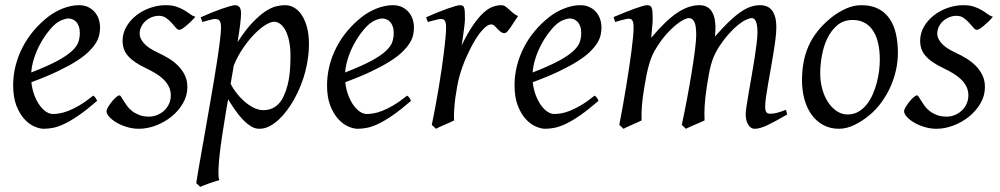

<svg xmlns="http://www.w3.org/2000/svg" viewBox="-20 -477 3858 741"><path d="M190.9 -381.8Q174.8 -367.2 159.4 -346.2Q144 -325.2 131.6 -300.8Q119.1 -276.4 110.8 -249.8Q102.5 -223.1 100.6 -197.3Q164.6 -222.2 201.9 -242.4Q239.3 -262.7 258.3 -280.8Q277.3 -298.8 282.7 -315.4Q288.1 -332 288.1 -349.1Q288.1 -364.3 284.2 -375.2Q280.3 -386.2 273.9 -392.8Q267.6 -399.4 259.5 -402.6Q251.5 -405.8 243.2 -405.8Q235.4 -405.8 220.2 -400.1Q205.1 -394.5 190.9 -381.8ZM366.2 -371.1Q366.2 -357.4 363 -342.3Q359.9 -327.1 349.9 -311Q339.8 -294.9 322 -277.3Q304.2 -259.8 274.7 -241Q245.1 -222.2 202.6 -201.9Q160.2 -181.6 101.1 -159.7Q104 -132.3 112.5 -109.9Q121.1 -87.4 132.6 -71.3Q144 -55.2 157.5 -46.1Q170.9 -37.1 184.1 -37.1Q194.3 -37.1 209 -39.3Q223.6 -41.5 242.9 -48.8Q262.2 -56.2 286.4 -70.3Q310.5 -84.5 339.8 -107.9Q345.2 -105 349.4 -98.4Q353.5 -91.8 355 -87.9Q314.9 -53.2 284.2 -32Q253.4 -10.7 229.2 0.7Q205.1 12.2 185.8 16.1Q166.5 20 148.9 20Q132.8 20 112.3 11Q91.8 2 73.7 -17.8Q55.7 -37.6 43.2 -69.6Q30.8 -101.6 30.8 -147.9Q30.8 -186 40 -222.9Q49.3 -259.8 66.7 -293.7Q84 -327.6 109.4 -357.9Q134.8 -388.2 167 -413.1Q178.2 -421.9 192.4 -429.9Q206.5 -438 221.9 -444.1Q237.3 -450.2 253.2 -453.6Q269 -457 284.2 -457Q305.2 -457 320.6 -449.5Q335.9 -441.9 346.2 -429.7Q356.4 -417.5 361.3 -402.1Q366.2 -386.7 366.2 -371.1Z M733.9 -412.1Q724.1 -400.9 714.6 -391.8Q705.1 -382.8 696.8 -376Q688.5 -369.1 681.9 -365.5Q675.3 -361.8 671.9 -361.8Q665.5 -361.8 658.4 -370.4Q651.4 -378.9 642.3 -388.9Q633.3 -398.9 621.3 -407.5Q609.4 -416 593.3 -416Q579.6 -416 566.4 -410.9Q553.2 -405.8 542.7 -396.7Q532.2 -387.7 525.6 -374.8Q519 -361.8 519 -346.2Q519 -329.1 535.4 -310.1Q551.8 -291 591.3 -272.9Q611.3 -263.7 631.3 -251.5Q651.4 -239.3 667.2 -223.4Q683.1 -207.5 693.1 -187.3Q703.1 -167 703.1 -141.1Q703.1 -107.4 685.8 -77.9Q668.5 -48.3 641.4 -26.6Q614.3 -4.9 581.1 7.6Q547.9 20 516.1 20Q493.2 20 470.7 13.4Q448.2 6.8 430.7 -3.4Q413.1 -13.7 402.1 -25.6Q391.1 -37.6 391.1 -47.9Q391.1 -53.2 397 -63.5Q402.8 -73.7 410.9 -83.7Q418.9 -93.8 427.2 -101.3Q435.5 -108.9 440.9 -108.9Q444.3 -108.9 448 -102.8Q451.7 -96.7 457.3 -87.6Q462.9 -78.6 470.7 -67.9Q478.5 -57.1 490.2 -48.1Q502 -39.1 517.8 -33Q533.7 -26.9 555.2 -26.9Q572.3 -26.9 587.6 -33.4Q603 -40 614.5 -51Q626 -62 632.6 -76.9Q639.2 -91.8 639.2 -108.9Q639.2 -127.9 631.3 -143.3Q623.5 -158.7 610.6 -171.1Q597.7 -183.6 580.6 -193.8Q563.5 -204.1 544.9 -212.9Q519 -225.1 501.5 -237.3Q483.9 -249.5 473.1 -262.2Q462.4 -274.9 457.8 -289.1Q453.1 -303.2 453.1 -318.8Q453.1 -349.6 468.3 -375Q483.4 -400.4 507.3 -418.7Q531.2 -437 560.8 -447Q590.3 -457 619.1 -457Q644 -457 661.1 -451.2Q678.2 -445.3 691.2 -437.5Q704.1 -429.7 713.9 -422.4Q723.6 -415 733.9 -412.1Z M1038.1 -393.1Q1024.9 -393.1 1004.9 -380.9Q984.9 -368.7 962.9 -346.4Q940.9 -324.2 919.4 -293.2Q897.9 -262.2 882.3 -224.6Q879.4 -208.5 876.5 -190.7Q873.5 -172.9 870.1 -153.3Q877.4 -138.7 890.6 -120.8Q903.8 -103 920.9 -87.6Q938 -72.3 957.5 -62Q977.1 -51.8 997.1 -51.8Q1023.4 -51.8 1043.7 -66.2Q1064 -80.6 1075.2 -106.9Q1084 -126 1089.4 -146.7Q1094.7 -167.5 1097.2 -187.7Q1099.6 -208 1100.3 -226.6Q1101.1 -245.1 1101.1 -259.8Q1101.1 -293.9 1095.7 -319.1Q1090.3 -344.2 1081.3 -360.6Q1072.3 -377 1061 -385Q1049.8 -393.1 1038.1 -393.1ZM910.2 -424.8Q910.2 -410.2 907 -383.8Q903.8 -357.4 897 -314.5Q928.2 -362.8 955.6 -391.1Q982.9 -419.4 1005.6 -434.1Q1028.3 -448.7 1046.9 -452.9Q1065.4 -457 1080.1 -457Q1099.1 -457 1115.7 -447.3Q1132.3 -437.5 1145 -418.2Q1157.7 -398.9 1165 -370.8Q1172.4 -342.8 1172.4 -306.2Q1172.4 -257.3 1158.7 -202.6Q1145 -147.9 1114.3 -91.8Q1103 -72.3 1088.6 -52.5Q1074.2 -32.7 1057.1 -16.6Q1040 -0.5 1020.8 9.8Q1001.5 20 980.5 20Q963.9 20 948 10Q932.1 0 916.7 -16.1Q901.4 -32.2 887.2 -52.7Q873 -73.2 860.4 -93.8Q856.4 -72.8 852.8 -50.3Q849.1 -27.8 845.2 -2.9Q828.6 97.7 824.7 151.1Q820.8 204.6 826.2 218.3Q818.8 220.2 809.1 223.4Q799.3 226.6 788.8 230.2Q778.3 233.9 768.8 237.5Q759.3 241.2 752.9 244.1L737.3 230Q739.3 215.8 744.4 186Q749.5 156.2 756.6 116.2Q763.7 76.2 772 28.8Q780.3 -18.6 788.8 -67.4Q797.4 -116.2 805.4 -164.1Q813.5 -211.9 819.6 -252.7Q825.7 -293.5 829.3 -324.5Q833 -355.5 833 -371.1Q833 -382.3 831.1 -388.9Q829.1 -395.5 825.7 -398.7Q822.3 -401.9 818.4 -402.8Q814.5 -403.8 810.1 -403.8Q805.7 -403.8 797.4 -401.9Q789.1 -399.9 781 -397.7Q772.9 -395.5 767.1 -393.8Q761.2 -392.1 761.2 -392.1L754.4 -410.2Q774.9 -419.4 795.9 -428Q816.9 -436.5 835.2 -442.9Q853.5 -449.2 867.4 -453.1Q881.3 -457 887.2 -457Q897 -457 903.6 -450.4Q910.2 -443.8 910.2 -424.8Z M1402.3 -381.8Q1386.2 -367.2 1370.8 -346.2Q1355.5 -325.2 1343 -300.8Q1330.6 -276.4 1322.3 -249.8Q1314 -223.1 1312 -197.3Q1376 -222.2 1413.3 -242.4Q1450.7 -262.7 1469.7 -280.8Q1488.8 -298.8 1494.1 -315.4Q1499.5 -332 1499.5 -349.1Q1499.5 -364.3 1495.6 -375.2Q1491.7 -386.2 1485.4 -392.8Q1479 -399.4 1470.9 -402.6Q1462.9 -405.8 1454.6 -405.8Q1446.8 -405.8 1431.6 -400.1Q1416.5 -394.5 1402.3 -381.8ZM1577.6 -371.1Q1577.6 -357.4 1574.5 -342.3Q1571.3 -327.1 1561.3 -311Q1551.3 -294.9 1533.4 -277.3Q1515.6 -259.8 1486.1 -241Q1456.5 -222.2 1414.1 -201.9Q1371.6 -181.6 1312.5 -159.7Q1315.4 -132.3 1324 -109.9Q1332.5 -87.4 1344 -71.3Q1355.5 -55.2 1368.9 -46.1Q1382.3 -37.1 1395.5 -37.1Q1405.8 -37.1 1420.4 -39.3Q1435.1 -41.5 1454.3 -48.8Q1473.6 -56.2 1497.8 -70.3Q1522 -84.5 1551.3 -107.9Q1556.6 -105 1560.8 -98.4Q1564.9 -91.8 1566.4 -87.9Q1526.4 -53.2 1495.6 -32Q1464.8 -10.7 1440.7 0.7Q1416.5 12.2 1397.2 16.1Q1377.9 20 1360.4 20Q1344.2 20 1323.7 11Q1303.2 2 1285.2 -17.8Q1267.1 -37.6 1254.6 -69.6Q1242.2 -101.6 1242.2 -147.9Q1242.2 -186 1251.5 -222.9Q1260.7 -259.8 1278.1 -293.7Q1295.4 -327.6 1320.8 -357.9Q1346.2 -388.2 1378.4 -413.1Q1389.6 -421.9 1403.8 -429.9Q1418 -438 1433.3 -444.1Q1448.7 -450.2 1464.6 -453.6Q1480.5 -457 1495.6 -457Q1516.6 -457 1532 -449.5Q1547.4 -441.9 1557.6 -429.7Q1567.9 -417.5 1572.8 -402.1Q1577.6 -386.7 1577.6 -371.1Z M1979.5 -415Q1973.6 -407.2 1966.6 -396Q1959.5 -384.8 1952.4 -374.3Q1945.3 -363.8 1939 -356.4Q1932.6 -349.1 1927.7 -349.1Q1918.5 -349.1 1911.9 -354.5Q1905.3 -359.9 1899.7 -366Q1894 -372.1 1888.4 -377.4Q1882.8 -382.8 1875.5 -382.8Q1862.8 -382.8 1845.9 -365.5Q1829.1 -348.1 1812.3 -320.1Q1795.4 -292 1780 -257.1Q1764.6 -222.2 1754.4 -187Q1749 -168.5 1744.9 -146.2Q1740.7 -124 1737.5 -100.6Q1734.4 -77.1 1732.9 -54.4Q1731.4 -31.7 1732.4 -12.2Q1726.1 -8.8 1716.6 -4.6Q1707 -0.5 1697 3.9Q1687 8.3 1677.7 12.5Q1668.5 16.6 1662.6 20L1646.5 4.9Q1653.8 -29.8 1660.6 -66.9Q1667.5 -104 1673.6 -140.9Q1679.7 -177.7 1684.8 -212.9Q1689.9 -248 1693.6 -278.3Q1697.3 -308.6 1699.5 -332.5Q1701.7 -356.4 1701.7 -371.1Q1701.7 -382.3 1700 -388.9Q1698.2 -395.5 1695.6 -398.7Q1692.9 -401.9 1689.2 -402.8Q1685.5 -403.8 1681.6 -403.8Q1677.2 -403.8 1668.7 -401.9Q1660.2 -399.9 1651.9 -397.7Q1643.6 -395.5 1637.5 -393.8Q1631.3 -392.1 1631.3 -392.1L1624.5 -410.2Q1645 -419.4 1665.8 -428Q1686.5 -436.5 1704.6 -442.9Q1722.7 -449.2 1736.1 -453.1Q1749.5 -457 1755.4 -457Q1762.2 -457 1766.1 -454.6Q1770 -452.1 1771.7 -446Q1773.4 -439.9 1773.9 -429Q1774.4 -418 1774.4 -400.9Q1774.4 -395.5 1772.9 -382.8Q1771.5 -370.1 1769.5 -355.2Q1767.6 -340.3 1765.4 -325.7Q1763.2 -311 1761.7 -301.8Q1785.2 -350.1 1806.2 -380.4Q1827.1 -410.6 1845.9 -427.7Q1864.7 -444.8 1881.8 -450.9Q1898.9 -457 1914.6 -457Q1923.3 -457 1930.4 -452.1Q1937.5 -447.3 1944.8 -440.4Q1952.1 -433.6 1960.4 -426.5Q1968.8 -419.4 1979.5 -415Z M2126 -381.8Q2109.9 -367.2 2094.5 -346.2Q2079.1 -325.2 2066.7 -300.8Q2054.2 -276.4 2045.9 -249.8Q2037.6 -223.1 2035.6 -197.3Q2099.6 -222.2 2137 -242.4Q2174.3 -262.7 2193.4 -280.8Q2212.4 -298.8 2217.8 -315.4Q2223.1 -332 2223.1 -349.1Q2223.1 -364.3 2219.2 -375.2Q2215.3 -386.2 2209 -392.8Q2202.6 -399.4 2194.6 -402.6Q2186.5 -405.8 2178.2 -405.8Q2170.4 -405.8 2155.3 -400.1Q2140.1 -394.5 2126 -381.8ZM2301.3 -371.1Q2301.3 -357.4 2298.1 -342.3Q2294.9 -327.1 2284.9 -311Q2274.9 -294.9 2257.1 -277.3Q2239.3 -259.8 2209.7 -241Q2180.2 -222.2 2137.7 -201.9Q2095.2 -181.6 2036.1 -159.7Q2039.1 -132.3 2047.6 -109.9Q2056.2 -87.4 2067.6 -71.3Q2079.1 -55.2 2092.5 -46.1Q2106 -37.1 2119.1 -37.1Q2129.4 -37.1 2144 -39.3Q2158.7 -41.5 2178 -48.8Q2197.3 -56.2 2221.4 -70.3Q2245.6 -84.5 2274.9 -107.9Q2280.3 -105 2284.4 -98.4Q2288.6 -91.8 2290 -87.9Q2250 -53.2 2219.2 -32Q2188.5 -10.7 2164.3 0.7Q2140.1 12.2 2120.8 16.1Q2101.6 20 2084 20Q2067.9 20 2047.4 11Q2026.9 2 2008.8 -17.8Q1990.7 -37.6 1978.3 -69.6Q1965.8 -101.6 1965.8 -147.9Q1965.8 -186 1975.1 -222.9Q1984.4 -259.8 2001.7 -293.7Q2019 -327.6 2044.4 -357.9Q2069.8 -388.2 2102.1 -413.1Q2113.3 -421.9 2127.4 -429.9Q2141.6 -438 2157 -444.1Q2172.4 -450.2 2188.2 -453.6Q2204.1 -457 2219.2 -457Q2240.2 -457 2255.6 -449.5Q2271 -441.9 2281.2 -429.7Q2291.5 -417.5 2296.4 -402.1Q2301.3 -386.7 2301.3 -371.1Z M3018.1 -35.2Q2972.7 -8.8 2942.9 5.6Q2913.1 20 2892.1 20Q2877.9 20 2867.9 4.6Q2857.9 -10.7 2857.9 -37.1Q2857.9 -45.9 2861.3 -67.9Q2864.7 -89.8 2869.6 -119.4Q2874.5 -148.9 2880.6 -182.6Q2886.7 -216.3 2891.6 -248.3Q2896.5 -280.3 2899.9 -307.6Q2903.3 -335 2903.3 -351.1Q2903.3 -381.3 2897.2 -394.3Q2891.1 -407.2 2882.3 -407.2Q2873 -407.2 2858.9 -400.6Q2844.7 -394 2827.6 -380.1Q2810.5 -366.2 2791.3 -344.5Q2772 -322.8 2752.9 -293Q2742.2 -275.9 2735.1 -259.3Q2728 -242.7 2723.4 -224.9Q2718.8 -207 2715.3 -187.3Q2711.9 -167.5 2708 -144Q2701.2 -99.6 2699.5 -67.9Q2697.8 -36.1 2699.2 -12.2Q2692.4 -8.8 2682.6 -4.6Q2672.9 -0.5 2662.6 3.9Q2652.3 8.3 2642.8 12.5Q2633.3 16.6 2627 20L2611.3 4.9Q2622.1 -44.9 2632.1 -98.6Q2642.1 -152.3 2649.9 -200.4Q2657.7 -248.5 2662.4 -286.1Q2667 -323.7 2667 -341.8Q2667 -378.9 2659.4 -393.1Q2651.9 -407.2 2638.2 -407.2Q2631.8 -407.2 2618.7 -400.9Q2605.5 -394.5 2588.4 -380.6Q2571.3 -366.7 2552 -345.2Q2532.7 -323.7 2514.2 -293.9Q2503.9 -278.3 2496.8 -261.7Q2489.7 -245.1 2484.6 -226.8Q2479.5 -208.5 2475.3 -188Q2471.2 -167.5 2467.3 -144Q2459.5 -99.6 2457.3 -67.6Q2455.1 -35.6 2456.1 -12.2Q2449.7 -8.8 2440.2 -4.6Q2430.7 -0.5 2420.7 3.9Q2410.6 8.3 2401.4 12.5Q2392.1 16.6 2386.2 20L2370.1 4.9Q2377 -29.3 2383.5 -66.7Q2390.1 -104 2396.2 -141.1Q2402.3 -178.2 2407.7 -213.6Q2413.1 -249 2417 -279.3Q2420.9 -309.6 2423.1 -333.3Q2425.3 -356.9 2425.3 -371.1Q2425.3 -382.3 2423.8 -388.9Q2422.4 -395.5 2419.7 -399.2Q2417 -402.8 2413.6 -403.8Q2410.2 -404.8 2406.2 -404.8Q2401.9 -404.8 2393.1 -402.8Q2384.3 -400.9 2375.5 -398.4Q2366.7 -396 2360.4 -394Q2354 -392.1 2354 -392.1L2348.1 -411.1Q2368.7 -419.9 2389.2 -428.2Q2409.7 -436.5 2427.2 -442.9Q2444.8 -449.2 2458 -453.1Q2471.2 -457 2477.1 -457Q2484.4 -457 2488.8 -454.6Q2493.2 -452.1 2495.4 -446Q2497.6 -439.9 2498.3 -429Q2499 -418 2499 -400.9Q2499 -395.5 2498.3 -387.5Q2497.6 -379.4 2496.8 -369.9Q2496.1 -360.4 2494.9 -350.1Q2493.7 -339.8 2493.2 -331.1Q2522 -365.2 2547.1 -389.4Q2572.3 -413.6 2595 -428.5Q2617.7 -443.4 2638.4 -450.2Q2659.2 -457 2679.2 -457Q2697.3 -457 2709.5 -449.7Q2721.7 -442.4 2728.5 -430.2Q2735.4 -418 2738.3 -402.6Q2741.2 -387.2 2741.2 -371.1Q2741.2 -361.8 2740.7 -354.2Q2740.2 -346.7 2739.3 -335.9Q2767.6 -368.7 2791.5 -391.6Q2815.4 -414.6 2836.2 -429.2Q2856.9 -443.8 2875.7 -450.4Q2894.5 -457 2913.1 -457Q2927.2 -457 2939 -452.4Q2950.7 -447.8 2959 -437.5Q2967.3 -427.2 2971.7 -410.9Q2976.1 -394.5 2976.1 -371.1Q2976.1 -352.5 2972.9 -326.4Q2969.7 -300.3 2964.8 -271Q2960 -241.7 2954.6 -210.9Q2949.2 -180.2 2944.3 -152.6Q2939.5 -125 2936.3 -102.3Q2933.1 -79.6 2933.1 -65.9Q2933.1 -49.3 2938 -43.7Q2942.9 -38.1 2951.2 -38.1Q2965.3 -38.1 2979.2 -41.7Q2993.2 -45.4 3013.2 -53.2L3018.1 -35.2Z M3375.5 -246.1Q3375.5 -320.8 3348.1 -360.4Q3320.8 -399.9 3270.5 -399.9Q3235.4 -399.9 3211.4 -379.6Q3187.5 -359.4 3172.9 -328.6Q3158.2 -297.9 3151.9 -262Q3145.5 -226.1 3145.5 -194.8Q3145.5 -162.1 3153.6 -133.1Q3161.6 -104 3176 -82.3Q3190.4 -60.5 3209.7 -47.9Q3229 -35.2 3251.5 -35.2Q3273.9 -35.2 3291.7 -45.2Q3309.6 -55.2 3323.5 -72Q3337.4 -88.9 3347.2 -110.6Q3356.9 -132.3 3363.3 -155.8Q3369.6 -179.2 3372.6 -202.6Q3375.5 -226.1 3375.5 -246.1ZM3445.3 -272.9Q3445.3 -240.2 3438 -206.8Q3430.7 -173.3 3416.5 -141.8Q3402.3 -110.4 3381.6 -81.8Q3360.8 -53.2 3333.5 -30.8Q3320.8 -20.5 3306.6 -11.2Q3292.5 -2 3277.8 5.1Q3263.2 12.2 3248 16.1Q3232.9 20 3218.3 20Q3184.1 20 3157.5 5.6Q3130.9 -8.8 3112.5 -33.9Q3094.2 -59.1 3084.7 -93.5Q3075.2 -127.9 3075.2 -168Q3075.2 -203.1 3081.1 -235.6Q3086.9 -268.1 3100.1 -298.3Q3113.3 -328.6 3135.3 -356.4Q3157.2 -384.3 3189.5 -410.2Q3214.4 -429.7 3244.1 -443.4Q3273.9 -457 3304.2 -457Q3342.3 -457 3369.1 -443.4Q3396 -429.7 3412.8 -405.3Q3429.7 -380.9 3437.5 -347.2Q3445.3 -313.5 3445.3 -272.9Z M3812 -412.1Q3802.2 -400.9 3792.7 -391.8Q3783.2 -382.8 3774.9 -376Q3766.6 -369.1 3760 -365.5Q3753.4 -361.8 3750 -361.8Q3743.7 -361.8 3736.6 -370.4Q3729.5 -378.9 3720.5 -388.9Q3711.4 -398.9 3699.5 -407.5Q3687.5 -416 3671.4 -416Q3657.7 -416 3644.5 -410.9Q3631.3 -405.8 3620.8 -396.7Q3610.4 -387.7 3603.8 -374.8Q3597.2 -361.8 3597.2 -346.2Q3597.2 -329.1 3613.5 -310.1Q3629.9 -291 3669.4 -272.9Q3689.5 -263.7 3709.5 -251.5Q3729.5 -239.3 3745.4 -223.4Q3761.2 -207.5 3771.2 -187.3Q3781.2 -167 3781.2 -141.1Q3781.2 -107.4 3763.9 -77.9Q3746.6 -48.3 3719.5 -26.6Q3692.4 -4.9 3659.2 7.6Q3626 20 3594.2 20Q3571.3 20 3548.8 13.4Q3526.4 6.8 3508.8 -3.4Q3491.2 -13.7 3480.2 -25.6Q3469.2 -37.6 3469.2 -47.9Q3469.2 -53.2 3475.1 -63.5Q3481 -73.7 3489 -83.7Q3497.1 -93.8 3505.4 -101.3Q3513.7 -108.9 3519 -108.9Q3522.5 -108.9 3526.1 -102.8Q3529.8 -96.7 3535.4 -87.6Q3541 -78.6 3548.8 -67.9Q3556.6 -57.1 3568.4 -48.1Q3580.1 -39.1 3595.9 -33Q3611.8 -26.9 3633.3 -26.9Q3650.4 -26.9 3665.8 -33.4Q3681.2 -40 3692.6 -51Q3704.1 -62 3710.7 -76.9Q3717.3 -91.8 3717.3 -108.9Q3717.3 -127.9 3709.5 -143.3Q3701.7 -158.7 3688.7 -171.1Q3675.8 -183.6 3658.7 -193.8Q3641.6 -204.1 3623 -212.9Q3597.2 -225.1 3579.6 -237.3Q3562 -249.5 3551.3 -262.2Q3540.5 -274.9 3535.9 -289.1Q3531.2 -303.2 3531.2 -318.8Q3531.2 -349.6 3546.4 -375Q3561.5 -400.4 3585.4 -418.7Q3609.4 -437 3638.9 -447Q3668.5 -457 3697.3 -457Q3722.2 -457 3739.3 -451.2Q3756.3 -445.3 3769.3 -437.5Q3782.2 -429.7 3792 -422.4Q3801.8 -415 3812 -412.1Z"/></svg>

Font: Gentium
Style: Italic
Weight: 400
Italic angle: -7°
Designer: J. Victor Gaultney
Version: Version 1.02; 2005; OFL release